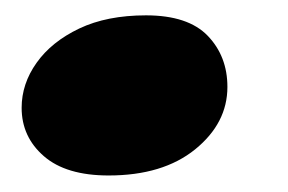

<svg xmlns="http://www.w3.org/2000/svg" viewBox="-20 -212 366 244"><path d="M118 11Q64 11 35.8 -13.5Q7.5 -38 7.5 -75Q7.5 -105.5 26.5 -132.2Q45.5 -159 80.8 -175.8Q116 -192.5 165.5 -192.5Q219 -192.5 244 -166.5Q269 -140.5 269 -101.5Q269 -55.5 228 -22.2Q187 11 118 11Z"/></svg>

Font: Fraunces 9pt Soft Black
Style: Italic
Weight: 900
Italic angle: -16°
Version: Version 1.000;[b76b70a41]